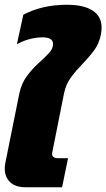

<svg xmlns="http://www.w3.org/2000/svg" viewBox="-28 -787 447 807"><path d="M78 0Q37 0 14.5 -21.5Q-8 -43 -8 -79Q-8 -92 -5 -105L53 -393Q62 -436 84.5 -466.5Q107 -497 132.5 -520Q158 -543 176.5 -562.5Q195 -582 195 -602Q195 -630 151 -630Q124 -630 96 -622.5Q68 -615 43 -601L70 -725Q149 -767 253 -767Q324 -767 361.5 -742.5Q399 -718 399 -671Q399 -658 396 -641Q388 -602 366 -573Q344 -544 318 -517.5Q292 -491 270.5 -462Q249 -433 241 -394L193 -153Q192 -149 191.5 -145.5Q191 -142 191 -140Q191 -122 217 -122H258L233 0Z"/></svg>

Font: Kanit
Style: Bold Italic
Weight: 700
Italic angle: -12°
Designer: Katatrad Team
Foundry: CadsonDemak
Version: Version 2.000; ttfautohint (v1.8.3)